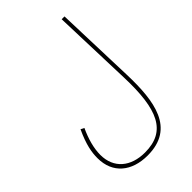

<svg xmlns="http://www.w3.org/2000/svg" viewBox="-273 -819 1153 1153"><g transform="rotate(-45 303.5 -242.0)"><path d="M46 28C46 157 136 230 271 230C503 230 532 28 525 -200L508 -714H484L501 -200C510 75 455 206 272 206C152 206 72 140 72 26C72 -29 89 -92 119 -156L97 -167C55 -77 46 -21 46 28Z"/></g></svg>

Font: Noto Sans Arabic UI SmCn Th
Style: Regular
Weight: 100
Width: 4
Designer: Monotype Design Team, Nadine Chahine and Nizar Qandah
Foundry: Monotype Imaging Inc.
Version: Version 2.010